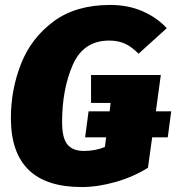

<svg xmlns="http://www.w3.org/2000/svg" viewBox="-20 -736 720 776"><path d="M658 -181H595L578 -58Q519 -21 447 -0.5Q375 20 310 20Q24 20 24 -259Q24 -374 65 -478Q106 -582 196 -649Q286 -716 425 -716Q499 -716 557.5 -690Q616 -664 654 -622L540 -519Q512 -547 485 -559.5Q458 -572 421 -572Q317 -572 274 -473.5Q231 -375 231 -243Q231 -178 252.5 -152Q274 -126 319 -126Q366 -126 404 -142L409 -181H324L338 -286H423L427 -320H348V-433H630L610 -286H672Z"/></svg>

Font: Fira Sans Black
Style: Italic
Weight: 900
Italic angle: -8°
Designer: Carrois Corporate & Edenspiekermann AG
Foundry: Carrois Corporate GbR & Edenspiekermann AG
Version: Version 4.203